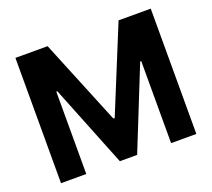

<svg xmlns="http://www.w3.org/2000/svg" viewBox="-120 -862 1123 1018"><g transform="rotate(-20 441.5 -353.5)"><path d="M241.2 -707 437.5 -227.5H445.3L641.6 -707H823.2V0H680.7V-462.9H674.8L490.2 -2.9H392.6L208 -464.8H202.1V0H59.6V-707Z"/></g></svg>

Font: Pretendard
Style: Bold
Weight: 700
Designer: Base glyphs from Inter by Rasmus Andersson; Hangeul glyphs from Noto Sans CJK(Source Han Sans) by Jang Soo-young and Kan
Foundry: Kil Hyung-jin
Version: Version 1.309